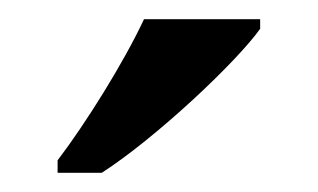

<svg xmlns="http://www.w3.org/2000/svg" viewBox="-20 -786 331 200"><path d="M40 -619V-606H86C142 -642 226 -721 251 -756V-766H130C109 -721 69 -657 40 -619Z"/></svg>

Font: Noto Serif Vithkuqi Medium
Style: Regular
Weight: 500
Version: Version 1.005